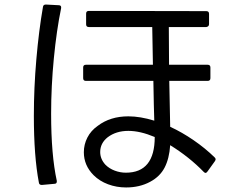

<svg xmlns="http://www.w3.org/2000/svg" viewBox="-20 -794 1040 845"><path d="M151 9Q129 -107 129 -284Q129 -407 140 -533.5Q151 -660 169 -763Q170 -774 182 -774L239 -771Q245 -771 247.5 -767.5Q250 -764 249 -758Q229 -661 217 -537.5Q205 -414 205 -293Q205 -112 230 2V5Q230 15 219 15L164 20Q152 20 151 9ZM371 -746 888 -745Q900 -745 900 -733V-688Q900 -677 888 -675H723Q723 -568 724 -509H894Q906 -509 906 -497V-450Q906 -438 894 -438H725L729 -236Q781 -212 832 -177Q883 -142 925 -101Q929 -97 929 -93Q929 -90 926 -85L893 -39Q889 -33 884 -33Q881 -33 876 -38Q813 -103 729 -155Q725 -96 704.5 -56.5Q684 -17 641 6Q595 31 535 31Q493 31 455.5 17Q418 3 392 -23Q349 -66 349 -124Q349 -158 364.5 -188.5Q380 -219 410 -240Q465 -282 545 -282Q597 -282 659 -263Q657 -316 655 -438H358Q346 -438 346 -450V-497Q346 -509 358 -509H653L650 -675H371Q359 -675 359 -687V-734Q359 -746 371 -746ZM545 -218Q491 -218 454 -190Q421 -164 421 -125Q421 -94 444 -69Q461 -52 485 -43Q509 -34 534 -34Q661 -34 661 -191Q597 -218 545 -218Z"/></svg>

Font: LINE Seed JP_TTF Regular
Style: Regular
Weight: 400
Designer: LINE & Fontrix & Fontworks
Version: Version 1.002